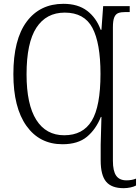

<svg xmlns="http://www.w3.org/2000/svg" viewBox="-20 -745 732 1005"><path d="M507 95V12L511 -133H508Q482 -68 435 -29Q388 10 307 10Q187 10 118.5 -86Q50 -182 50 -357Q50 -538 119.5 -631.5Q189 -725 312 -725Q388 -725 436 -688.5Q484 -652 507 -589H511L520 -713H659V-682H638Q613 -682 599 -676.5Q585 -671 578 -654Q571 -637 571 -602V97Q571 150 588 174.5Q605 199 642 199Q670 199 692 190V226Q682 232 663.5 236Q645 240 627 240Q564 240 535.5 206Q507 172 507 95ZM506 -358Q506 -520 463.5 -599.5Q421 -679 319 -679Q222 -679 170.5 -600Q119 -521 119 -356Q119 -198 170 -117.5Q221 -37 316 -37Q414 -37 460 -112.5Q506 -188 506 -358Z"/></svg>

Font: Noto Serif NarrowLight
Style: Regular
Weight: 300
Width: 4
Designer: Monotype Design Team
Foundry: Monotype Imaging Inc.
Version: Version 1.001